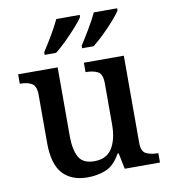

<svg xmlns="http://www.w3.org/2000/svg" viewBox="-86 -839 817 923"><g transform="rotate(-10 323.0 -378.0)"><path d="M268 10Q189 10 146.5 -37Q104 -84 104 -187V-421Q104 -465 82.5 -477.5Q61 -490 27 -490H24V-536H217V-199Q217 -135 237 -98Q257 -61 313 -61Q373 -61 400 -104.5Q427 -148 427 -220V-421Q427 -467 404 -478.5Q381 -490 348 -490H345V-536H540V-111Q540 -68 563 -57Q586 -46 617 -46H622V0H450L434 -78H429Q398 -23 357 -6.5Q316 10 268 10ZM349 -619Q370 -651 394 -691.5Q418 -732 434 -766H548V-756Q538 -739 512.5 -710Q487 -681 457.5 -652.5Q428 -624 405 -606H349ZM166 -619Q187 -651 211 -691.5Q235 -732 251 -766H365V-756Q355 -739 329 -710Q303 -681 274 -652.5Q245 -624 222 -606H166Z"/></g></svg>

Font: Noto Nastaliq Urdu Medium
Style: Regular
Weight: 500
Designer: Monotype Design Team (Patrick Giasson: type design, Kamal Mansour: OpenType code, Glenda Bellarosa). Updated by Simon Co
Foundry: Monotype Imaging Inc., Simon Cozens
Version: Version 3.007